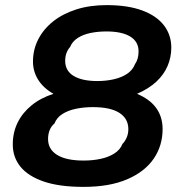

<svg xmlns="http://www.w3.org/2000/svg" viewBox="-20 -719 715 751"><path d="M307 12Q212 12 151 -9Q90 -30 60 -67Q30 -104 30 -154Q30 -201 49 -239.5Q68 -278 103.5 -307Q139 -336 189 -352Q149 -375 129 -407.5Q109 -440 109 -478Q109 -525 129.5 -565Q150 -605 187.5 -635Q225 -665 278 -682Q331 -699 397 -699Q480 -699 536.5 -678Q593 -657 621.5 -619.5Q650 -582 650 -533Q650 -495 635.5 -461Q621 -427 591.5 -399.5Q562 -372 516 -352Q566 -331 591 -296.5Q616 -262 616 -214Q616 -149 581 -98Q546 -47 477 -17.5Q408 12 307 12ZM307 -91Q342 -91 373 -97.5Q404 -104 427 -118.5Q450 -133 459 -156Q469 -166 475.5 -181Q482 -196 482 -214Q482 -255 447 -277.5Q412 -300 343 -300Q308 -300 277 -293.5Q246 -287 224 -273Q202 -259 193 -236Q181 -226 174.5 -210.5Q168 -195 168 -175Q168 -135 203.5 -113Q239 -91 307 -91ZM361 -402Q395 -402 425.5 -409Q456 -416 477.5 -430.5Q499 -445 508 -468Q515 -478 518.5 -490.5Q522 -503 522 -518Q522 -556 489.5 -576Q457 -596 396 -596Q363 -596 334 -590Q305 -584 284 -570.5Q263 -557 254 -535Q245 -525 240 -511.5Q235 -498 235 -481Q235 -442 268 -422Q301 -402 361 -402Z"/></svg>

Font: Archivo SemiExpanded SemiBold
Style: Italic
Weight: 600
Width: 6
Italic angle: -10°
Designer: Hector Gatti
Foundry: Omnibus-Type
Version: Version 2.001